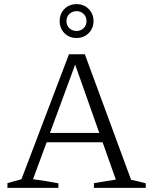

<svg xmlns="http://www.w3.org/2000/svg" viewBox="-20 -910 742 930"><path d="M615 -39Q650 -32 686 -22V0H435V-23L541 -40L477 -221H206L140 -42Q171 -38 201.5 -33Q232 -28 263 -22V0H16V-23L84 -42L314 -647H391ZM222 -266H461L344 -597ZM351 -726Q315 -726 292 -749.5Q269 -773 269 -808Q269 -843 292 -866.5Q315 -890 351 -890Q386 -890 409.5 -866.5Q433 -843 433 -808Q433 -773 409.5 -749.5Q386 -726 351 -726ZM351 -760Q371 -760 385 -773.5Q399 -787 399 -808Q399 -829 385 -842.5Q371 -856 351 -856Q330 -856 316 -842.5Q302 -829 302 -808Q302 -787 316 -773.5Q330 -760 351 -760Z"/></svg>

Font: Piazzolla SC Light
Style: Regular
Weight: 300
Designer: Juan Pablo del Peral
Foundry: Huerta Tipografica
Version: Version 1.330